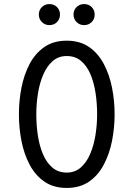

<svg xmlns="http://www.w3.org/2000/svg" viewBox="-20 -912 656 944"><path d="M308 12Q243 12 198 -19.2Q153 -50.5 125.5 -102.8Q98 -155 85.5 -219.2Q73 -283.5 73 -350Q73 -416.5 85.5 -480.8Q98 -545 125.5 -597.2Q153 -649.5 198 -680.8Q243 -712 308 -712Q373 -712 418 -680.8Q463 -649.5 490.5 -597.2Q518 -545 530.8 -480.8Q543.5 -416.5 543.5 -350Q543.5 -283.5 530.8 -219.2Q518 -155 490.5 -102.8Q463 -50.5 418 -19.2Q373 12 308 12ZM308 -63.5Q349 -63.5 377.5 -88.8Q406 -114 423.8 -156Q441.5 -198 449.5 -248.8Q457.5 -299.5 457.5 -350Q457.5 -405.5 449.5 -456.8Q441.5 -508 424 -548.5Q406.5 -589 378 -612.8Q349.5 -636.5 308 -636.5Q267 -636.5 238.5 -611.2Q210 -586 192.2 -544.2Q174.5 -502.5 166.5 -451.8Q158.5 -401 158.5 -350Q158.5 -295 166.5 -243.8Q174.5 -192.5 192.2 -151.8Q210 -111 238.5 -87.2Q267 -63.5 308 -63.5ZM223 -788.5Q201 -788.5 186 -803.5Q171 -818.5 171 -840.5Q171 -862.5 186 -877.2Q201 -892 223 -892Q245.5 -892 260.2 -877.2Q275 -862.5 275 -840.5Q275 -818.5 260.2 -803.5Q245.5 -788.5 223 -788.5ZM393.5 -788.5Q371.5 -788.5 356.5 -803.5Q341.5 -818.5 341.5 -840.5Q341.5 -862.5 356.5 -877.2Q371.5 -892 393.5 -892Q416 -892 430.8 -877.2Q445.5 -862.5 445.5 -840.5Q445.5 -818.5 430.8 -803.5Q416 -788.5 393.5 -788.5Z"/></svg>

Font: Overpass Mono
Style: Regular
Weight: 400
Designer: Delve Withrington, Dave Bailey
Foundry: Delve Fonts LLC
Version: Version 4.000